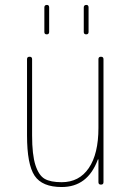

<svg xmlns="http://www.w3.org/2000/svg" viewBox="-20 -750 540 780"><path d="M230.5 9.8Q151.4 9.8 120.6 -36.1Q89.8 -82 89.8 -200.2V-509.8Q89.8 -519.5 100.1 -519.5Q110.4 -519.5 110.4 -509.8V-200.2Q110.4 -121.1 124 -79.1Q137.7 -37.1 161.6 -23.4Q185.5 -9.8 230.5 -9.8Q301.8 -9.8 340.8 -67.4Q379.9 -125 379.9 -230.5V-509.8Q379.9 -519.5 390.1 -519.5Q400.4 -519.5 400.4 -509.8V-9.8Q400.4 0 390.1 0Q379.9 0 379.9 -9.8V-101.6Q379.9 -102.5 378.9 -102.5Q377 -102.5 377 -100.6Q335.9 9.8 230.5 9.8ZM320.3 -620.1V-719.7Q320.3 -729.5 330.1 -730Q339.8 -730.5 339.8 -719.7V-620.1Q339.8 -610.4 330.1 -610.4Q320.3 -610.4 320.3 -620.1ZM160.2 -620.1V-719.7Q160.2 -729.5 169.9 -730Q179.7 -730.5 179.7 -719.7V-620.1Q179.7 -610.4 169.9 -610.4Q160.2 -610.4 160.2 -620.1Z"/></svg>

Font: Rounded-L Mgen+ 2m thin
Style: Regular
Weight: 100
Designer: [Source Han Sans]
Ryoko NISHIZUKA  (kana & ideographs); Paul D. Hunt (Latin, Greek & Cyrillic); Wenlong ZHANG  (bopomofo
Version: Version 1.059.20150602